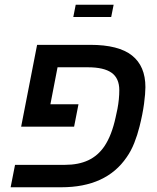

<svg xmlns="http://www.w3.org/2000/svg" viewBox="-20 -791 664 811"><path d="M483.9 -410.2Q483.9 -460.4 451.4 -483.6Q418.9 -506.8 351.1 -506.8H223.1L192.9 -350.6H311.5L293 -255.9H69.3L136.7 -601.6H361.3Q481 -601.6 537.6 -556.6Q594.2 -511.7 594.2 -422.9Q594.2 -396.5 588.4 -352.5Q582.5 -308.6 569.3 -256.3Q560.5 -220.7 547.1 -187Q533.7 -153.3 515.1 -127Q428.7 0 238.8 0H24.9L43.5 -94.7H254.9Q311.5 -94.7 352.8 -114Q394 -133.3 421.4 -173.8Q437 -197.3 448.7 -227.8Q460.4 -258.3 468.3 -294.9L476.1 -331.1Q483.9 -372.1 483.9 -410.2ZM460 -771 449.7 -719.2H289.6L299.8 -771Z"/></svg>

Font: Arimo Medium
Style: Italic
Weight: 500
Italic angle: -12°
Designer: Steve Matteson
Foundry: Monotype Imaging Inc.
Version: Version 1.33